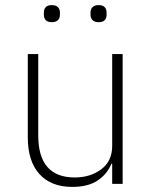

<svg xmlns="http://www.w3.org/2000/svg" viewBox="-20 -721 599 753"><path d="M89 -182V-509H130V-190Q130 -25 273 -25Q334 -25 377 -57Q420 -89 420 -149V-509H461V0H420V-79H417Q401 -39 363.5 -13.5Q326 12 263 12Q180 12 134.5 -38.5Q89 -89 89 -182ZM152 -663V-672Q152 -685 159.5 -693Q167 -701 183 -701Q199 -701 207 -693Q215 -685 215 -672V-663Q215 -650 207 -642Q199 -634 183 -634Q167 -634 159.5 -642Q152 -650 152 -663ZM335 -663V-672Q335 -685 343 -693Q351 -701 367 -701Q383 -701 390.5 -693Q398 -685 398 -672V-663Q398 -650 390.5 -642Q383 -634 367 -634Q351 -634 343 -642Q335 -650 335 -663Z"/></svg>

Font: Anuphan ExtraLight
Style: Regular
Weight: 200
Designer: Cadson Demak
Version: Version 3.001